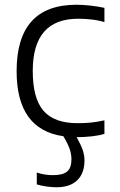

<svg xmlns="http://www.w3.org/2000/svg" viewBox="-20 -569 504 809"><path d="M218 220Q199 220 177 217Q155 214 135 208V158Q167 169 203 169Q245 169 263 153.5Q281 138 281 103Q281 80 273.5 58.5Q266 37 247 5Q50 -23 50 -269Q50 -549 302 -549Q329 -549 360.5 -545.5Q392 -542 420 -536V-476Q393 -484 364.5 -487Q336 -490 309 -490Q118 -490 118 -270Q118 -155 163 -102.5Q208 -50 307 -50Q337 -50 362.5 -52.5Q388 -55 420 -62V-5Q398 2 366 5.5Q334 9 303 9Q322 43 329 64.5Q336 86 336 107Q336 161 305.5 190.5Q275 220 218 220Z"/></svg>

Font: EncodeSans
Style: Light
Weight: 300
Designer: Pablo Impallari, Andres Torresi
Foundry: Pablo Impallari, Andres Torresi
Version: Version 1.000; ttfautohint (v1.4.1)